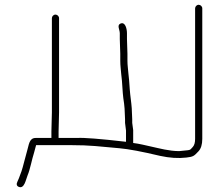

<svg xmlns="http://www.w3.org/2000/svg" viewBox="-20 -666 916 803"><path d="M811 -646C818.9 -646 826 -638.9 826 -631V-85C826 -61.7 820.6 -44.4 810 -33.1C791 -12.8 788.1 -10.4 759 -7C725.7 -3.1 689.4 -5.4 650 -14C574.2 -32 517.4 -42.7 479.6 -46C396.8 -53.3 358.8 -59 276 -59H131C128.1 -50.5 125.4 -36.3 122.5 -27.5C113.8 -1.5 105.9 43 95.5 67C88.6 82.7 82.3 126.3 57.8 115.2C49.1 111.3 47.7 103.5 53.5 92C61 76.9 62.7 68 70 50C74.5 38.6 89.5 -23.7 93.5 -35.5C100.7 -57.3 100.8 -89 129 -89H195V-116L197 -196V-590C197 -597.9 204 -605 212 -605C219.9 -605 227 -597.9 227 -590V-196L225 -116V-89H303C330.6 -90.8 398.6 -85.5 507 -73V-120L503 -152V-167L501 -212C500.3 -221.3 499.6 -228.2 499 -232.5C493.4 -268.4 493.3 -280.9 490 -328L487 -356C485.6 -376.6 483 -390 483 -412V-441L481 -503V-527C481 -542.1 467.7 -560.7 484 -567.5C504.4 -576 511 -544.5 511 -527V-503L513 -441V-412C513 -391.9 515.7 -378.6 517 -359L520 -330C520.6 -321.3 521.5 -308.8 522.7 -292.5C524.7 -264 529.3 -238.9 531 -213L533 -167V-152L537 -122V-68C562.2 -65 589.9 -57.9 614.5 -52.5C645.6 -45.7 688.1 -34 729 -34L754 -36.5C776.3 -38.7 773.8 -37.4 786.5 -51.6C792.8 -58.6 796 -69.8 796 -85V-631C796 -638.9 803 -646 811 -646Z"/></svg>

Font: MewTooHand
Style: Reversed
Weight: 400
Designer: Mew Too, Robert Jablonski
Version: Version 0.77